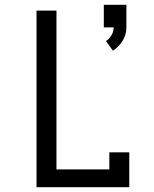

<svg xmlns="http://www.w3.org/2000/svg" viewBox="-20 -779 640 799"><path d="M450 -568 421 -608Q435 -617 444 -632.5Q453 -648 453 -665H412V-759H506V-665Q506 -650 502 -636Q498 -622 490.5 -609.5Q483 -597 472.5 -586.5Q462 -576 450 -568ZM132 0V-735H215V-74H435V-145H518V0Z"/></svg>

Font: Nova Nerd Font
Style: Regular
Weight: 400
Designer: Belleve Invis
Foundry: Belleve Invis
Version: Version 24.1.4; ttfautohint (v1.8.4);Nerd Fonts 3.1.1